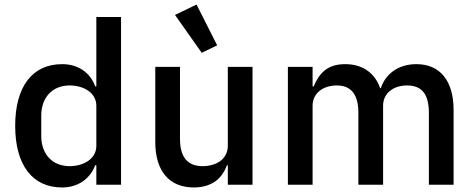

<svg xmlns="http://www.w3.org/2000/svg" viewBox="-20 -815 2094 847"><path d="M405 -86H400C377 -25 323 12 254 12C122 12 47 -88 47 -260C47 -432 122 -532 254 -532C323 -532 377 -497 400 -434H405V-740H514V0H405ZM287 -82C354 -82 405 -118 405 -171V-349C405 -402 354 -438 287 -438C211 -438 162 -385 162 -305V-215C162 -135 211 -82 287 -82Z M985 -86H981C972 -61 957 -36 934 -18C910 0 878 12 835 12C727 12 665 -60 665 -189V-520H774V-203C774 -122 807 -82 874 -82C902 -82 930 -89 951 -104C971 -119 985 -141 985 -172V-520H1094V0H985ZM752 -749 847 -795 938 -615 870 -582Z M1250 0V-520H1359V-434H1364C1375 -461 1390 -486 1412 -504C1434 -522 1463 -532 1503 -532C1574 -532 1632 -498 1657 -426H1660C1679 -485 1733 -532 1817 -532C1921 -532 1981 -459 1981 -330V0H1872V-317C1872 -397 1843 -438 1776 -438C1748 -438 1722 -431 1703 -416C1683 -401 1670 -378 1670 -349V0H1561V-317C1561 -398 1529 -438 1466 -438C1439 -438 1412 -431 1392 -416C1372 -401 1359 -378 1359 -349V0Z"/></svg>

Font: Plexus Sans Medium
Style: Regular
Weight: 500
Version: Version 2.001;PS 002.001;hotconv 1.0.70;makeotf.lib2.5.58329